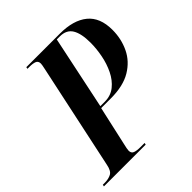

<svg xmlns="http://www.w3.org/2000/svg" viewBox="-228 -849 985 985"><g transform="rotate(-45 264.5 -357.0)"><path d="M-35 0 -33 -10H-18Q8 -10 27.5 -20Q47 -30 54 -67L176 -639Q182 -666 182 -674Q182 -693 167.5 -698.5Q153 -704 128 -704H114L116 -714H359Q457 -714 510.5 -670.5Q564 -627 564 -537Q564 -472 537.5 -416.5Q511 -361 455 -327.5Q399 -294 309 -294H239L191 -79Q188 -67 186 -56Q184 -45 184 -40Q184 -21 199 -15.5Q214 -10 239 -10H270L268 0ZM275 -304Q319 -304 350 -329Q381 -354 400.5 -394Q420 -434 429 -480.5Q438 -527 438 -570Q438 -636 417.5 -670Q397 -704 349 -704H327L243 -304Z"/></g></svg>

Font: Noto Serif Display ExtraCondensed
Style: Bold Italic
Weight: 700
Width: 2
Italic angle: -12°
Designer: Monotype Design Team
Foundry: Monotype Imaging Inc.
Version: Version 2.009